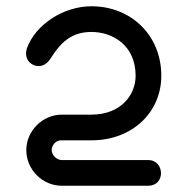

<svg xmlns="http://www.w3.org/2000/svg" viewBox="-20 -575 598 613"><path d="M177 -209C116 -209 64 -157 64 -96C64 -33 116 18 177 18H453C481 18 494 -2 494 -22C494 -43 480 -64 453 -64H177C161 -64 145 -80 145 -96C145 -111 158 -127 174 -127H272C403 -127 495 -217 495 -333C495 -463 398 -555 272 -555C182 -555 93 -496 66 -421C64 -415 63 -409 63 -404C63 -381 82 -364 103 -364C118 -364 131 -372 142 -389C173 -438 207 -473 272 -473C340 -473 413 -430 413 -333C413 -271 365 -209 272 -209Z"/></svg>

Font: Fabada
Style: Regular
Weight: 400
Designer: deFharo
Foundry: deFharo.com
Version: Version 4.000 2011 initial release